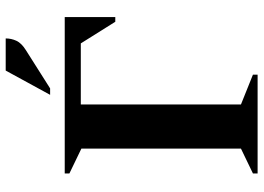

<svg xmlns="http://www.w3.org/2000/svg" viewBox="-142 -760 902 657"><g transform="rotate(-90 308.5 -431.0)"><path d="M44 0V-16L129 -57V-603L44 -644V-660H579V-487H563L489 -605H280V-57L382 -16V0ZM313 -710 396 -862H506Q506 -843 498 -825.5Q490 -808 466 -793L335 -710Z"/></g></svg>

Font: Spectral
Style: Bold
Weight: 700
Designer: Jean-Baptiste Levee
Foundry: Production Type
Version: Version 2.001